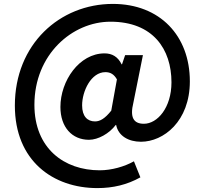

<svg xmlns="http://www.w3.org/2000/svg" viewBox="-20 -772 1047 982"><path d="M478 190C558 190 630 173 698 135L665 53C617 80 551 99 490 99C308 99 156 -13 156 -236C156 -494 350 -661 545 -661C763 -661 857 -520 857 -351C857 -221 785 -139 716 -139C662 -139 644 -173 662 -246L711 -490H620L604 -443H602C583 -482 553 -499 515 -499C385 -499 289 -358 289 -225C289 -121 349 -57 435 -57C482 -57 539 -89 572 -133H574C585 -77 637 -47 701 -47C816 -47 951 -151 951 -356C951 -589 798 -752 557 -752C286 -752 56 -546 56 -232C56 51 252 190 478 190ZM466 -151C427 -151 400 -177 400 -233C400 -306 446 -403 519 -403C545 -403 563 -392 578 -366L549 -206C517 -166 492 -151 466 -151Z"/></svg>

Font: DAIFUKU Sans JP
Style: Bold
Weight: 700
Designer: Original font ‘Source Han Sans JP’ : Ryoko NISHIZUKA  (kana, bopomofo & ideographs); Paul D. Hunt (Latin, Greek & Cyrill
Foundry: Daifuku
Version: Version 1.001